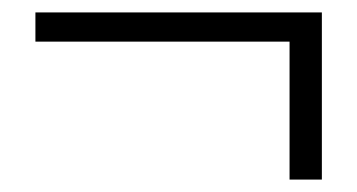

<svg xmlns="http://www.w3.org/2000/svg" viewBox="-20 -409 575 309"><path d="M446 -120H498V-389H37V-342H446Z"/></svg>

Font: Noto Sans TC Light
Style: Regular
Weight: 300
Designer: Ryoko NISHIZUKA 西塚涼子 (kana, bopomofo & ideographs); Paul D. Hunt (Latin, Greek & Cyrillic); Sandoll Communications 산돌커뮤니
Foundry: Adobe
Version: Version 2.004;hotconv 1.0.118;makeotfexe 2.5.65603